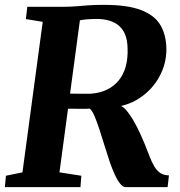

<svg xmlns="http://www.w3.org/2000/svg" viewBox="-21 -771 742 791"><path d="M-1 0 3.5 -47 71.5 -61 155 -681 85.5 -692.5 91.5 -743H237.5Q268 -743 291.5 -745Q315 -747 341.8 -749Q368.5 -751 407.5 -751Q505 -751 561 -729.2Q617 -707.5 640.5 -666.5Q664 -625.5 664.5 -567.5Q664.5 -507 634.5 -453.2Q604.5 -399.5 551.5 -365.2Q498.5 -331 430 -328.5L465.5 -337Q480.5 -337.5 496.8 -319.5Q513 -301.5 528.5 -274.8Q544 -248 556.2 -221.2Q568.5 -194.5 575.5 -177Q586.5 -149 595.5 -125.8Q604.5 -102.5 614.8 -85.2Q625 -68 639.2 -58.5Q653.5 -49 675 -48.5L669.5 0H496.5Q485.5 0 474 -14.2Q462.5 -28.5 451.8 -52Q441 -75.5 431.5 -103Q420 -137 409.2 -172.5Q398.5 -208 388 -239.8Q377.5 -271.5 367.8 -294Q358 -316.5 348.5 -323.5Q345.5 -323 333.8 -322.8Q322 -322.5 306 -322.8Q290 -323 274.5 -323Q259 -323 248.5 -323L255.5 -385.5Q264 -385.5 278.5 -385.2Q293 -385 308.5 -384.8Q324 -384.5 336.5 -384.8Q349 -385 353 -385Q389.5 -387.5 418.2 -401Q447 -414.5 467 -438.2Q487 -462 496.8 -496.2Q506.5 -530.5 504.5 -575Q503 -634.5 470.2 -663.8Q437.5 -693 375.5 -693Q366 -693 349.5 -692.2Q333 -691.5 315.5 -688.8Q298 -686 285.5 -679.5L312.5 -719L224 -61L314 -47L310.5 0Z"/></svg>

Font: Merriweather 24pt ExtraBold
Style: Italic
Weight: 800
Italic angle: -7.8°
Version: Version 2.101